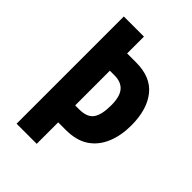

<svg xmlns="http://www.w3.org/2000/svg" viewBox="-210 -809 904 904"><g transform="rotate(45 242.5 -357.0)"><path d="M458 -376Q458 -309 436 -256Q414 -203 369.5 -173Q325 -143 254 -143H204V0H70V-714H204V-602H264Q362 -602 410 -541.5Q458 -481 458 -376ZM230 -256Q283 -256 303.5 -284.5Q324 -313 324 -376Q324 -435 301.5 -461Q279 -487 235 -487H204V-256Z"/></g></svg>

Font: Noto Sans Telugu ExtraCondensed
Style: Bold
Weight: 700
Width: 2
Designer: Jelle Bosma - Monotype Design Team
Foundry: Monotype Imaging Inc.
Version: Version 2.005; ttfautohint (v1.8.4.7-5d5b)